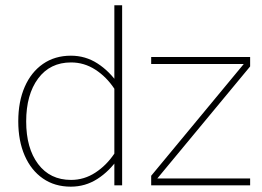

<svg xmlns="http://www.w3.org/2000/svg" viewBox="-20 -698 986 723"><path d="M549.3 -457H897.9L549.3 -36.1V0H921.9V-25.9H572.3L921.9 -447.8V-483.4H549.3ZM439.9 -678.2H410.6V-91.8V0H439.9ZM48.8 -241.2Q48.8 -167.5 73 -112.1Q97.2 -56.6 141.6 -25.9Q186 4.9 246.6 4.9Q301.3 4.9 346.7 -24.2Q392.1 -53.2 426.3 -103L410.6 -119.6Q380.9 -75.2 338.9 -47.9Q296.9 -20.5 247.6 -20.5Q168.5 -20.5 123.5 -80.3Q78.6 -140.1 78.6 -240.7Q78.6 -341.8 123.5 -402.3Q168.5 -462.9 247.6 -462.9Q296.9 -462.9 338.9 -435.8Q380.9 -408.7 410.6 -363.8L426.3 -380.4Q392.1 -430.2 346.9 -459.2Q301.8 -488.3 247.1 -488.3Q186.5 -488.3 141.8 -457.3Q97.2 -426.3 73 -370.8Q48.8 -315.4 48.8 -241.2Z"/></svg>

Font: Estedad VF
Style: Regular
Weight: 100
Designer: Amin Abedi
Version: Version 7.3